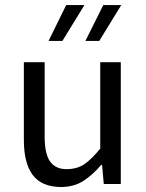

<svg xmlns="http://www.w3.org/2000/svg" viewBox="-20 -734 584 766"><path d="M75.2 -485.8H158.2V-189Q158.2 -120.1 179.7 -89.8Q201.2 -59.6 244.1 -59.1Q287.1 -59.1 315.9 -78.6Q344.7 -98.1 379.9 -141.1V-485.8H461.9V0H394L387.2 -76.2H383.8Q349.6 -36.1 312.5 -12.2Q275.4 11.7 224.1 12.2Q146 11.7 110.4 -36.1Q74.7 -84 75.2 -178.2ZM392.1 -713.9H463.9L376 -570.8H320.8ZM244.1 -713.9H316.9L229 -570.8H173.8Z"/></svg>

Font: SourceSansPro-Regular
Style: Regular
Weight: 400
Designer: Paul D. Hunt
Foundry: Adobe Systems Incorporated
Version: Version 1.050;PS Version 1.000;hotconv 1.0.70;makeotf.lib2.5